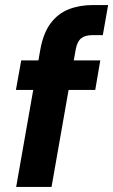

<svg xmlns="http://www.w3.org/2000/svg" viewBox="-20 -740 448 760"><path d="M44 0 140 -546Q152 -610 180.5 -648Q209 -686 251.5 -703Q294 -720 348 -720H408L387 -601H348Q317 -601 301.5 -588.5Q286 -576 280 -546L184 0ZM43 -384 64 -501H377L357 -384Z"/></svg>

Font: DM Sans 18pt ExtraBold
Style: Italic
Weight: 800
Italic angle: -10°
Designer: Colophon Foundry, Jonny Pinhorn
Foundry: Colophon Foundry
Version: Version 4.004;gftools[0.9.30]